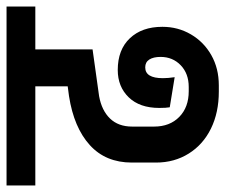

<svg xmlns="http://www.w3.org/2000/svg" viewBox="-106 -614 689 587"><g transform="rotate(-90 238.5 -320.5)"><path d="M238 -362Q194 -354 169.5 -328.5Q145 -303 145 -261V-194Q145 -146 174.5 -117Q204 -88 253 -88H266Q307 -88 332.5 -112.5Q358 -137 358 -174Q358 -196 350 -208.5Q342 -221 326 -221Q293 -221 293 -167Q293 -151 296 -131L204 -146Q202 -157 202 -178Q202 -238 234.5 -271.5Q267 -305 318 -305Q380 -305 415 -268Q450 -231 450 -169V-168Q450 -121 427 -81.5Q404 -42 363.5 -19Q323 4 271 4H252Q188 4 139 -20Q90 -44 62.5 -88Q35 -132 35 -188V-262Q35 -342 88.5 -390.5Q142 -439 238 -454L268 -458V-557H-35V-645H512V-557H381V-382Z"/></g></svg>

Font: Akshar Medium
Style: Regular
Weight: 500
Designer: Tall Chai
Foundry: Tall Chai
Version: Version 1.000